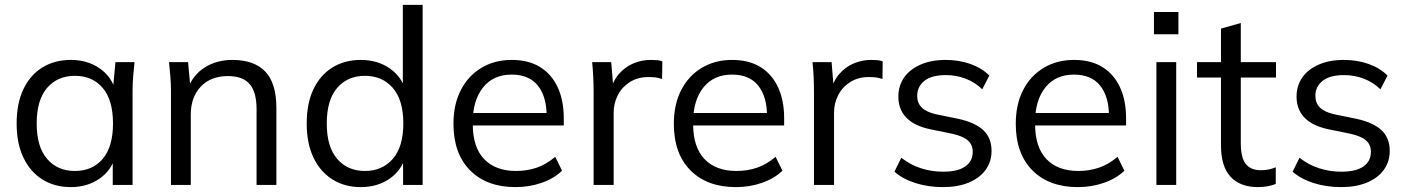

<svg xmlns="http://www.w3.org/2000/svg" viewBox="-20 -756 5753 785"><path d="M270 9Q203 9 153 -22.5Q103 -54 75.5 -112Q48 -170 48 -251Q48 -333 75.5 -391Q103 -449 153 -480Q203 -511 270 -511Q338 -511 387.5 -476.5Q437 -442 453 -383H441L452 -502H530Q527 -473 524.5 -443.5Q522 -414 522 -386V0H441V-118H452Q436 -59 386 -25Q336 9 270 9ZM286 -57Q358 -57 400 -106.5Q442 -156 442 -251Q442 -347 400 -396.5Q358 -446 286 -446Q215 -446 172.5 -396.5Q130 -347 130 -251Q130 -156 172.5 -106.5Q215 -57 286 -57Z M679 0V-386Q679 -414 676.5 -443.5Q674 -473 671 -502H749L759 -392H747Q769 -450 817.5 -480.5Q866 -511 930 -511Q1019 -511 1064.5 -463.5Q1110 -416 1110 -314V0H1029V-309Q1029 -380 1000.5 -412.5Q972 -445 912 -445Q842 -445 801 -402Q760 -359 760 -287V0Z M1455 9Q1389 9 1339 -22.5Q1289 -54 1261.5 -112Q1234 -170 1234 -251Q1234 -333 1261.5 -391Q1289 -449 1339 -480Q1389 -511 1455 -511Q1523 -511 1572.5 -477Q1622 -443 1639 -385H1627V-736H1708V0H1628V-120H1639Q1623 -60 1573 -25.5Q1523 9 1455 9ZM1472 -57Q1543 -57 1586 -106.5Q1629 -156 1629 -251Q1629 -347 1586 -396.5Q1543 -446 1472 -446Q1401 -446 1358.5 -396.5Q1316 -347 1316 -251Q1316 -156 1358.5 -106.5Q1401 -57 1472 -57Z M2088 9Q1970 9 1902 -59.5Q1834 -128 1834 -250Q1834 -329 1864 -387.5Q1894 -446 1948 -478.5Q2002 -511 2072 -511Q2141 -511 2188 -482Q2235 -453 2260 -399.5Q2285 -346 2285 -273V-243H1896V-294H2232L2215 -281Q2215 -361 2179 -406Q2143 -451 2072 -451Q1997 -451 1955 -398.5Q1913 -346 1913 -257V-248Q1913 -154 1959.5 -105.5Q2006 -57 2090 -57Q2135 -57 2174.5 -70.5Q2214 -84 2250 -115L2278 -58Q2245 -26 2194.5 -8.5Q2144 9 2088 9Z M2407 0V-381Q2407 -411 2405.5 -442Q2404 -473 2401 -502H2479L2489 -380L2475 -379Q2485 -424 2510 -453Q2535 -482 2569 -496.5Q2603 -511 2640 -511Q2655 -511 2666.5 -510Q2678 -509 2688 -505L2687 -433Q2672 -438 2659.5 -439.5Q2647 -441 2631 -441Q2587 -441 2554.5 -420Q2522 -399 2505.5 -366Q2489 -333 2489 -296V0Z M2989 9Q2871 9 2803 -59.5Q2735 -128 2735 -250Q2735 -329 2765 -387.5Q2795 -446 2849 -478.5Q2903 -511 2973 -511Q3042 -511 3089 -482Q3136 -453 3161 -399.5Q3186 -346 3186 -273V-243H2797V-294H3133L3116 -281Q3116 -361 3080 -406Q3044 -451 2973 -451Q2898 -451 2856 -398.5Q2814 -346 2814 -257V-248Q2814 -154 2860.5 -105.5Q2907 -57 2991 -57Q3036 -57 3075.5 -70.5Q3115 -84 3151 -115L3179 -58Q3146 -26 3095.5 -8.5Q3045 9 2989 9Z M3308 0V-381Q3308 -411 3306.5 -442Q3305 -473 3302 -502H3380L3390 -380L3376 -379Q3386 -424 3411 -453Q3436 -482 3470 -496.5Q3504 -511 3541 -511Q3556 -511 3567.5 -510Q3579 -509 3589 -505L3588 -433Q3573 -438 3560.5 -439.5Q3548 -441 3532 -441Q3488 -441 3455.5 -420Q3423 -399 3406.5 -366Q3390 -333 3390 -296V0Z M3835 9Q3775 9 3723 -7.5Q3671 -24 3637 -54L3665 -111Q3702 -82 3745.5 -68Q3789 -54 3836 -54Q3896 -54 3926.5 -75.5Q3957 -97 3957 -135Q3957 -164 3937.5 -181.5Q3918 -199 3874 -209L3781 -228Q3717 -242 3685 -275.5Q3653 -309 3653 -361Q3653 -405 3676 -438.5Q3699 -472 3743 -491.5Q3787 -511 3846 -511Q3901 -511 3947.5 -494.5Q3994 -478 4025 -447L3996 -391Q3966 -420 3927.5 -434.5Q3889 -449 3848 -449Q3789 -449 3759.5 -425.5Q3730 -402 3730 -364Q3730 -335 3748.5 -316.5Q3767 -298 3806 -289L3899 -270Q3967 -255 4000.5 -223.5Q4034 -192 4034 -139Q4034 -94 4009 -60.5Q3984 -27 3939.5 -9Q3895 9 3835 9Z M4387 9Q4269 9 4201 -59.5Q4133 -128 4133 -250Q4133 -329 4163 -387.5Q4193 -446 4247 -478.5Q4301 -511 4371 -511Q4440 -511 4487 -482Q4534 -453 4559 -399.5Q4584 -346 4584 -273V-243H4195V-294H4531L4514 -281Q4514 -361 4478 -406Q4442 -451 4371 -451Q4296 -451 4254 -398.5Q4212 -346 4212 -257V-248Q4212 -154 4258.5 -105.5Q4305 -57 4389 -57Q4434 -57 4473.5 -70.5Q4513 -84 4549 -115L4577 -58Q4544 -26 4493.5 -8.5Q4443 9 4387 9Z M4708 0V-502H4789V0ZM4698 -616V-707H4798V-616Z M5124 9Q5050 9 5011 -33.5Q4972 -76 4972 -162V-439H4874V-502H4972V-639L5053 -662V-502H5197V-439H5053V-171Q5053 -111 5073.5 -85.5Q5094 -60 5135 -60Q5154 -60 5169 -63.5Q5184 -67 5196 -72V-4Q5182 2 5162.5 5.5Q5143 9 5124 9Z M5463 9Q5403 9 5351 -7.5Q5299 -24 5265 -54L5293 -111Q5330 -82 5373.5 -68Q5417 -54 5464 -54Q5524 -54 5554.5 -75.5Q5585 -97 5585 -135Q5585 -164 5565.5 -181.5Q5546 -199 5502 -209L5409 -228Q5345 -242 5313 -275.5Q5281 -309 5281 -361Q5281 -405 5304 -438.5Q5327 -472 5371 -491.5Q5415 -511 5474 -511Q5529 -511 5575.5 -494.5Q5622 -478 5653 -447L5624 -391Q5594 -420 5555.5 -434.5Q5517 -449 5476 -449Q5417 -449 5387.5 -425.5Q5358 -402 5358 -364Q5358 -335 5376.5 -316.5Q5395 -298 5434 -289L5527 -270Q5595 -255 5628.5 -223.5Q5662 -192 5662 -139Q5662 -94 5637 -60.5Q5612 -27 5567.5 -9Q5523 9 5463 9Z"/></svg>

Font: Mulish ExtraLight
Style: Regular
Weight: 400
Version: Version 3.603